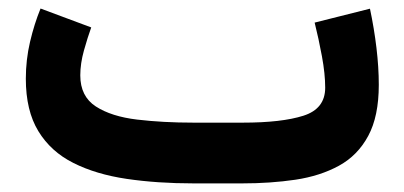

<svg xmlns="http://www.w3.org/2000/svg" viewBox="-20 -426 939 446"><path d="M542.5 0H429.7Q345.2 0 274.2 -10.5Q203.1 -21 150.6 -47.4Q98.1 -73.7 69.1 -121.3Q40 -168.9 40 -243.2Q40 -287.1 49.8 -328.9Q59.6 -370.6 74.2 -406.2L191.9 -362.3Q183.6 -339.4 175 -308.8Q166.5 -278.3 166.5 -251Q166.5 -202.1 202.6 -178.7Q238.8 -155.3 298.6 -148.2Q358.4 -141.1 429.7 -141.1H543.9Q634.3 -141.1 684.8 -157.2Q735.4 -173.3 735.4 -222.2Q735.4 -254.4 727.8 -295.4Q720.2 -336.4 710.9 -373.5L839.4 -405.8Q849.1 -359.9 854.5 -314.7Q859.9 -269.5 859.9 -229Q859.9 -155.8 835.4 -110.4Q811 -64.9 767.3 -41Q723.6 -17.1 666 -8.5Q608.4 0 542.5 0Z"/></svg>

Font: Vazirmatn UI NL ExtraBold
Style: Regular
Weight: 800
Designer: Saber Rastikerdar
Foundry: Saber Rastikerdar
Version: Version 33.003